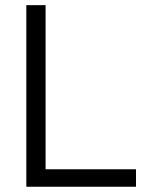

<svg xmlns="http://www.w3.org/2000/svg" viewBox="-20 -710 568 730"><path d="M80.1 -690.4H153.3V-66.4H497.1V0H80.1Z"/></svg>

Font: Dinish
Style: Regular
Weight: 400
Designer: Bert Driehuis
Foundry: Playbeing
Version: Version 3.006; git-39231f3c-release